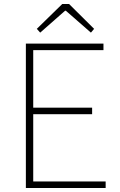

<svg xmlns="http://www.w3.org/2000/svg" viewBox="-20 -945 602 965"><path d="M110 0H511V-33H147V-371H443V-404H147V-693H500V-726H110ZM165 -800 182 -781 307 -891H311L437 -781L453 -800L327 -925H293Z"/></svg>

Font: Source Han Sans CN ExtraLight
Style: Regular
Weight: 250
Designer: Ryoko NISHIZUKA (kana & ideographs); Paul D. Hunt (Latin, Greek & Cyrillic); Wenlong ZHANG (bopomofo); Sandoll Communica
Foundry: Adobe Systems Incorporated
Version: Version 1.004;PS 1.004;hotconv 16.6.51;makeotf.lib2.5.65220